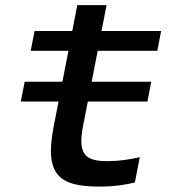

<svg xmlns="http://www.w3.org/2000/svg" viewBox="-20 -696 660 728"><path d="M357.5 11.5C406.5 11.5 452 6 491.5 -4.5L510 -100C469.5 -91 431 -85 388 -85C303 -85 274 -110 295 -219.5L313 -311H539L553.5 -386H327.5L350.5 -503.5H576.5L591 -578.5H365L384 -676.5H273L254 -578.5H111L96.5 -503.5H239.5L216.5 -386H73.5L59 -311H202L183.5 -216.5C148 -33 203 11.5 357.5 11.5Z"/></svg>

Font: Monaspace Neon Medium
Style: Italic
Weight: 500
Italic angle: -11°
Designer: Riley Cran & the Lettermatic Team
Foundry: Lettermatic
Version: Version 1.200 (Monaspace Neon)